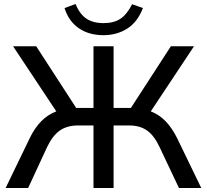

<svg xmlns="http://www.w3.org/2000/svg" viewBox="-20 -935 1029 955"><path d="M8 0 128 -248Q177 -350 260 -381L45 -705H160L359 -398H445V-705H545V-398H631L830 -705H945L730 -381Q772 -365 804 -331.5Q836 -298 861 -248L981 0H870L773 -205Q746 -262 710.5 -286.5Q675 -311 622 -311H545V0H445V-311H368Q314 -311 278 -286Q242 -261 215 -205L120 0ZM494 -760Q422 -760 371.5 -795Q321 -830 301 -895L356 -915Q376 -865 409.5 -842.5Q443 -820 495 -820Q547 -820 579.5 -842Q612 -864 637 -914L691 -895Q664 -825 612.5 -792.5Q561 -760 494 -760Z"/></svg>

Font: Nunito Sans SemiBold
Style: Regular
Weight: 600
Designer: Vernon Adams
Foundry: Vernon Adams
Version: Version 3.101; ttfautohint (v1.8.4.7-5d5b);gftools[0.9.27]